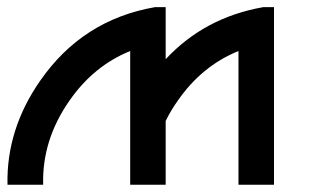

<svg xmlns="http://www.w3.org/2000/svg" viewBox="-66 -508 871 528"><path d="M657.7 -488.3H687.5V0H589.8V-367.7Q488.8 -326.7 422.4 -230.5Q403.3 -203.6 389.6 -175.3V0H292V-367.7Q190.9 -326.7 124.5 -230.5Q49.3 -122.6 52.7 0H-45.4Q-48.8 -152.3 44.9 -286.6Q161.1 -453.6 359.9 -488.3H389.6V-345.2Q496.6 -460 657.7 -488.3Z"/></svg>

Font: Arounder
Style: Regular
Weight: 400
Designer: Maxim Raikov
Foundry: Maxim Raikov
Version: Version 1.00 March 23, 2021, initial release